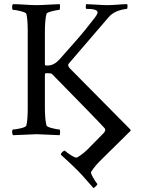

<svg xmlns="http://www.w3.org/2000/svg" viewBox="-20 -666 738 950"><path d="M428.7 57.6 491.2 -5.9Q506.8 -21.5 497.1 -32.2Q461.9 -71.3 237.3 -299.8Q233.4 -303.7 217.8 -303.7H208Q202.1 -303.7 202.1 -295.9V-135.7Q202.1 -75.2 210 -44.9Q212.9 -38.1 238.3 -31.7Q263.7 -25.4 273.4 -25.4Q277.3 -25.4 277.3 -13.7Q277.3 -2 275.4 2.9Q177.7 -2 161.1 -2Q157.2 -2 44.9 2.9Q40 -2 40 -11.7Q40 -25.4 44.9 -25.4Q57.6 -25.4 82.5 -31.2Q107.4 -37.1 110.4 -44.9Q117.2 -71.3 117.2 -131.8V-510.7Q117.2 -570.3 110.4 -597.7Q107.4 -604.5 82 -610.8Q56.6 -617.2 44.9 -617.2Q40 -617.2 40 -630.9Q40 -642.6 44.9 -645.5Q64.5 -645.5 101.1 -643.1Q137.7 -640.6 161.1 -640.6Q185.5 -640.6 222.7 -643.1Q259.8 -645.5 275.4 -645.5Q277.3 -641.6 276.9 -629.4Q276.4 -617.2 273.4 -617.2Q264.6 -617.2 238.8 -610.8Q212.9 -604.5 210 -597.7Q202.1 -566.4 202.1 -506.8V-349.6Q202.1 -341.8 208 -341.8H215.8Q246.1 -341.8 272.5 -370.1Q288.1 -387.7 312 -414.6Q335.9 -441.4 345.2 -452.1Q354.5 -462.9 371.6 -482.4Q388.7 -502 403.8 -521Q418.9 -540 440.4 -567.4Q462.9 -594.7 462.9 -604.5Q462.9 -622.1 408.2 -622.1Q404.3 -622.1 404.3 -630.9Q404.3 -639.6 406.2 -645.5Q420.9 -645.5 455.6 -643.1Q490.2 -640.6 509.8 -640.6Q533.2 -640.6 563 -643.1Q592.8 -645.5 609.4 -645.5Q611.3 -641.6 610.8 -631.8Q610.4 -622.1 607.4 -622.1Q546.9 -615.2 517.6 -581.1L321.3 -352.5Q311.5 -341.8 327.1 -326.2L623 -27.3Q628.9 -21.5 625 -17.6L490.2 115.2Q449.2 154.3 430.7 184.6Q427.7 190.4 441.4 213.9Q455.1 237.3 460.9 243.2Q463.9 246.1 455.6 254.4Q447.3 262.7 442.4 264.6Q438.5 260.7 411.1 229Q383.8 197.3 366.2 179.7Q344.7 157.2 281.2 99.6Q281.2 92.8 288.1 85.9Q298.8 77.1 301.8 80.1Q310.5 88.9 332 102.5Q353.5 116.2 361.3 113.3Q395.5 93.8 428.7 57.6Z"/></svg>

Font: Crimson Text
Style: Roman
Weight: 400
Version: Version 0.13